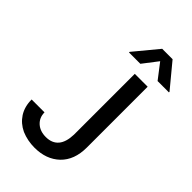

<svg xmlns="http://www.w3.org/2000/svg" viewBox="-282 -1044 1149 1149"><g transform="rotate(45 293.0 -469.5)"><path d="M411 -48Q350 10 251 10Q192 10 140 -12Q91 -35 63 -78Q35 -122 35 -182H144Q144 -138 175 -110Q205 -83 254 -83Q306 -83 334 -116Q361 -148 363 -212V-727H472V-212Q472 -107 411 -48ZM344 -793H248V-798L373 -949H461L586 -798V-793H490L417 -888Z"/></g></svg>

Font: Sinter Medium
Style: Regular
Weight: 500
Foundry: Adobe & rsms
Version: Version 1.000